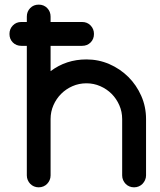

<svg xmlns="http://www.w3.org/2000/svg" viewBox="-20 -801 685 821"><path d="M94.7 -707V-730Q94.7 -751.5 109.1 -766.4Q123.5 -781.2 145.5 -781.2Q167.5 -781.2 181.9 -766.4Q196.3 -751.5 196.3 -730V-707H331.1Q353 -707 367.4 -692.1Q381.8 -677.2 381.8 -655.8Q381.8 -633.8 367.4 -619.4Q353 -605 331.1 -605H196.3V-496.6Q262.7 -546.9 349.6 -546.9Q401.4 -546.9 447.5 -526.9Q493.7 -506.8 528.6 -472.2Q563.5 -437.5 584 -391.1Q604.5 -344.7 604.5 -292V-50.8Q604.5 -40.5 600.3 -31.2Q596.2 -22 589.4 -14.9Q582.5 -7.8 573.2 -3.9Q564 0 553.2 0Q542.5 0 533.2 -3.9Q523.9 -7.8 517.1 -14.9Q510.3 -22 506.3 -31.2Q502.4 -40.5 502.4 -50.8V-292Q502.4 -323.2 490.2 -351.1Q478 -378.9 457.3 -399.7Q436.5 -420.4 408.7 -432.6Q380.9 -444.8 349.6 -444.8Q317.9 -444.8 290 -432.6Q262.2 -420.4 241.5 -399.7Q220.7 -378.9 208.5 -351.1Q196.3 -323.2 196.3 -292V-50.8Q196.3 -40.5 192.4 -31.2Q188.5 -22 181.6 -14.9Q174.8 -7.8 165.5 -3.9Q156.2 0 145.5 0Q134.8 0 125.5 -3.9Q116.2 -7.8 109.4 -14.9Q102.5 -22 98.6 -31.2Q94.7 -40.5 94.7 -50.8V-605H71.3Q49.3 -605 34.9 -619.4Q20.5 -633.8 20.5 -655.8Q20.5 -677.2 34.9 -692.1Q49.3 -707 71.3 -707Z"/></svg>

Font: Comfortaa
Style: Bold
Weight: 700
Designer: Johan Aakerlund
Foundry: Johan Aakerlund
Version: Version 2.001; ttfautohint (v1.4.1)